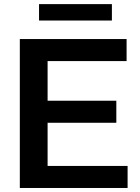

<svg xmlns="http://www.w3.org/2000/svg" viewBox="-20 -934 696 954"><path d="M78.5 0V-740H609V-630.5H216.5V-109.5H614V0ZM154.5 -324V-433.5H558V-324ZM174 -832V-913.5H536V-832Z"/></svg>

Font: Encode Sans SC SemiExpanded SemiBold
Style: Regular
Weight: 600
Width: 6
Designer: Multiple Designers
Foundry: Impallari Type
Version: Version 3.002